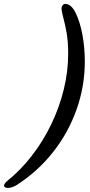

<svg xmlns="http://www.w3.org/2000/svg" viewBox="-129 -726 449 961"><path d="M197.8 -706.4Q227.2 -706.4 249.6 -661.6Q271.7 -616.2 283.6 -552Q295.5 -487.8 295.5 -417.5Q295.5 -294.4 254.2 -177.9Q213 -61.4 136.1 35.9Q59.2 133.1 -46.8 201Q-70.8 214.6 -88.9 214.6Q-108.7 214.6 -108.7 202.1Q-108.7 198.1 -104.9 192.6Q-101.1 187.1 -93.9 180.7Q-25.2 125.5 30.9 52.8Q87.1 -19.9 127.7 -104.3Q168.3 -188.6 190.3 -278.7Q212.2 -368.7 212.2 -457.1Q212.2 -515.9 205.1 -557.8Q197.9 -599.7 189.9 -629.2Q181.8 -658.7 178.9 -680.3Q178.4 -690.9 183.8 -698.6Q189.1 -706.4 197.8 -706.4Z"/></svg>

Font: EB Garamond
Style: Italic
Weight: 400
Italic angle: -17.2°
Designer: Georg Duffner and Octavio Pardo
Foundry: Georg Duffner
Version: Version 1.001